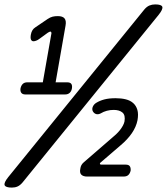

<svg xmlns="http://www.w3.org/2000/svg" viewBox="-94 -800 756 870"><path d="M-40 50Q-69 50 -73 39Q-77 28 -57 3L560 -757Q571 -770 583 -775Q595 -780 609 -780Q638 -780 641.5 -769Q645 -758 625 -733L8 27Q-3 40 -14.5 45Q-26 50 -40 50ZM301 0Q283 0 274.5 -8.5Q266 -17 270 -36Q271 -44 274.5 -51Q278 -58 285 -64L412 -174Q422 -182 432 -191.5Q442 -201 449.5 -210.5Q457 -220 462.5 -230Q468 -240 470 -249Q475 -278 461 -290Q447 -302 421 -302Q405 -302 390 -298Q375 -294 362 -286Q350 -280 340.5 -283.5Q331 -287 326 -297Q322 -307 327 -317.5Q332 -328 342 -334Q358 -344 379 -349.5Q400 -355 430 -355Q455 -355 475.5 -350Q496 -345 509.5 -333Q523 -321 528.5 -302Q534 -283 529 -255Q523 -225 503.5 -196.5Q484 -168 453 -142L360 -62Q358 -59 359 -56.5Q360 -54 366 -54H476Q489 -54 494 -47Q499 -40 498 -27Q495 -14 487.5 -7Q480 0 466 0ZM21 -372Q8 -372 2.5 -379.5Q-3 -387 -1 -400Q2 -413 9.5 -420Q17 -427 30 -427H100L138 -643Q140 -650 138.5 -653.5Q137 -657 134 -657Q132 -657 129.5 -655.5Q127 -654 123 -652L86 -625Q77 -618 69.5 -615.5Q62 -613 58 -613Q50 -613 46.5 -620.5Q43 -628 46 -644Q48 -655 53 -663Q58 -671 66 -676L122 -714Q134 -722 144.5 -724.5Q155 -727 168 -727Q190 -727 198.5 -716.5Q207 -706 203 -684L158 -427H210Q224 -427 229 -420Q234 -413 232 -400Q230 -387 222 -379.5Q214 -372 201 -372Z"/></svg>

Font: Maple Mono NL
Style: Italic
Weight: 400
Italic angle: -10°
Monospace: yes
Designer: subframe7536
Version: Version 7.000